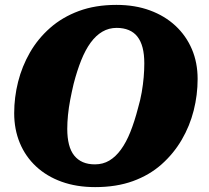

<svg xmlns="http://www.w3.org/2000/svg" viewBox="-20 -748 855 785"><path d="M369 17Q293 17 232 -5Q171 -27 127.5 -67.5Q84 -108 61 -163.5Q38 -219 38 -285Q38 -350 54 -413.5Q70 -477 102.5 -533.5Q135 -590 185 -634Q235 -678 302.5 -703Q370 -728 456 -728Q532 -728 593 -705.5Q654 -683 697.5 -642.5Q741 -602 764.5 -547Q788 -492 788 -425Q788 -360 772 -296.5Q756 -233 723 -176.5Q690 -120 640.5 -76Q591 -32 523.5 -7.5Q456 17 369 17ZM457 -634Q425 -634 398.5 -618.5Q372 -603 350.5 -573.5Q329 -544 312 -501.5Q295 -459 281 -405Q273 -371 267 -339.5Q261 -308 258 -278Q255 -248 255 -221Q255 -185 262 -157.5Q269 -130 283.5 -112Q298 -94 319 -85Q340 -76 368 -76Q401 -76 427 -91.5Q453 -107 474.5 -136.5Q496 -166 513 -208.5Q530 -251 544 -305Q554 -339 559.5 -371Q565 -403 567.5 -432.5Q570 -462 570 -489Q570 -526 563 -553Q556 -580 542 -598Q528 -616 506.5 -625Q485 -634 457 -634Z"/></svg>

Font: Roboto Serif ExtraBold
Style: Italic
Weight: 800
Italic angle: -10°
Version: Version 1.007